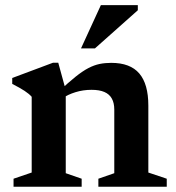

<svg xmlns="http://www.w3.org/2000/svg" viewBox="-20 -710 668 730"><path d="M230 -367.5V-51.5L290.5 -30.5V0H31.5V-30.5L100.5 -54V-342Q91 -353 73.5 -364.5Q56 -376 26.5 -391V-413.5L181.5 -471.5H201.5ZM354 -30.5 414.5 -51.5V-293.5Q414.5 -318.5 405.2 -335.2Q396 -352 377 -360.2Q358 -368.5 328 -368.5Q296 -368.5 267 -359.5Q238 -350.5 219 -337L203 -361.5Q240 -396.5 267.2 -418.2Q294.5 -440 316.2 -451.2Q338 -462.5 358.8 -466.8Q379.5 -471 403 -471Q475 -471 509.5 -430.8Q544 -390.5 544 -308.5V-54L614 -30.5V0H354ZM288 -526 363.5 -690.5H504V-671L341 -526Z"/></svg>

Font: Newsreader SemiBold
Style: Regular
Weight: 600
Designer: Hugues Gentile
Foundry: Production Type
Version: Version 1.003